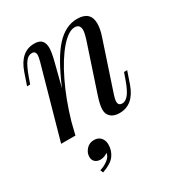

<svg xmlns="http://www.w3.org/2000/svg" viewBox="-181 -649 941 1011"><g transform="rotate(-30 290.0 -143.5)"><path d="M530 -162 505 -89Q469 14 384 14Q339 14 321 -15Q313 -27 313 -48Q313 -75 330 -126L425 -412Q435 -445 435 -461Q435 -496 403 -496Q365 -496 316.5 -440.5Q268 -385 221 -288Q174 -191 140 -73L122 0H35L155 -429Q162 -455 162 -466Q162 -491 140 -491Q118 -491 101 -469Q84 -447 63 -389L50 -352H31L56 -425Q92 -528 175 -528Q207 -528 220.5 -512.5Q234 -497 234 -469Q234 -442 220 -388L185 -251Q249 -402 307.5 -465Q366 -528 436 -528Q517 -528 517 -453Q517 -420 502 -377L405 -85Q397 -61 397 -47Q397 -23 421 -23Q441 -23 459.5 -45.5Q478 -68 498 -125L511 -162ZM249 127Q249 164 228 193Q207 222 151 241L144 224Q171 216 193.5 199Q216 182 218 160Q210 167 198 171.5Q186 176 174 176Q154 176 141.5 165Q129 154 129 134Q129 110 147 89.5Q165 69 194 69Q220 69 234.5 85.5Q249 102 249 127Z"/></g></svg>

Font: Playfair Display
Style: Italic
Weight: 400
Italic angle: -14°
Designer: Claus Eggers Sørensen
Foundry: Claus Eggers Sørensen
Version: Version 1.200; ttfautohint (v1.6)